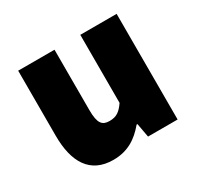

<svg xmlns="http://www.w3.org/2000/svg" viewBox="-117 -638 811 787"><g transform="rotate(-30 289.0 -244.0)"><path d="M210 12C278 12 324 -18 364 -66H368L380 0H520V-500H348V-178C326 -146 308 -134 276 -134C242 -134 226 -150 226 -214V-500H54V-192C54 -68 100 12 210 12Z"/></g></svg>

Font: Giro Sans Black
Style: Regular
Weight: 900
Designer: Paul D. Hunt
Foundry: Adobe Systems Incorporated
Version: Version 1.000;PS 1.0;hotconv 1.0.88;makeotf.lib2.5.647800